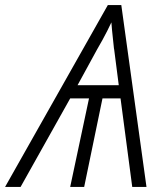

<svg xmlns="http://www.w3.org/2000/svg" viewBox="-71 -735 643 755"><path d="M-51 0 353 -715H406L505 0H449L403 -348H332L260 0H205L279 -348H205L10 0ZM234 -400H396L378 -540Q377 -543 376 -555Q375 -567 373 -583.5Q371 -600 369.5 -617Q368 -634 367 -647Q359 -630 350.5 -613Q342 -596 332 -578Q322 -560 311 -541Z"/></svg>

Font: Noto Sans Display Light
Style: Italic
Weight: 300
Italic angle: -12°
Designer: Monotype Design Team
Foundry: Monotype Imaging Inc.
Version: Version 2.003